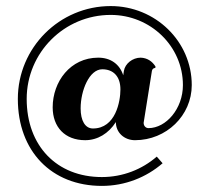

<svg xmlns="http://www.w3.org/2000/svg" viewBox="-20 -523 655 636"><path d="M154.5 -167.5C154.5 -102.1 195.1 -58.6 262.2 -58.6C303 -58.6 339.8 -80.8 363.8 -118.7C363.8 -83.5 391.8 -58.6 427.2 -58.6C531 -58.6 615.2 -140.4 615.2 -241.2C615.2 -385.7 494.9 -502.9 346.7 -502.9C177 -502.9 39.1 -365 39.1 -195.3C39.1 -22.5 150.4 92.8 317.4 92.8C394.3 92.8 464.6 64.5 518.6 17.8L499.3 -4.2C450.4 38.1 387 63.5 317.4 63.5C168 63.5 68.4 -40 68.4 -195.3C68.4 -348.9 193.1 -473.6 346.7 -473.6C478.8 -473.6 585.9 -369.6 585.9 -241.2C585.9 -162.6 530 -98.6 471.9 -98.6C463.1 -98.6 455.8 -105.5 455.8 -116.2L483.2 -288.1C484.1 -293.9 488.5 -297.9 494.4 -297.9L495.1 -302.7C483.9 -320.3 467.8 -331.1 446 -332C419.2 -332 394.3 -312.3 390.4 -288.1L388.2 -273.7C376.2 -310.8 346.2 -332 305.4 -332C212.9 -332 154.5 -252.4 154.5 -167.5ZM247.1 -163.8C247.1 -223.6 275.9 -293.5 318.8 -293.5C355.5 -293.5 378.9 -269.8 378.9 -226.8C378.9 -187.5 363.3 -97.4 287.8 -97.4C262 -97.4 247.1 -123.5 247.1 -163.8Z"/></svg>

Font: RisaltypS01
Style: Medium
Weight: 500
Italic angle: -9°
Designer: gluk
Foundry: gluk
Version: Version 0.24